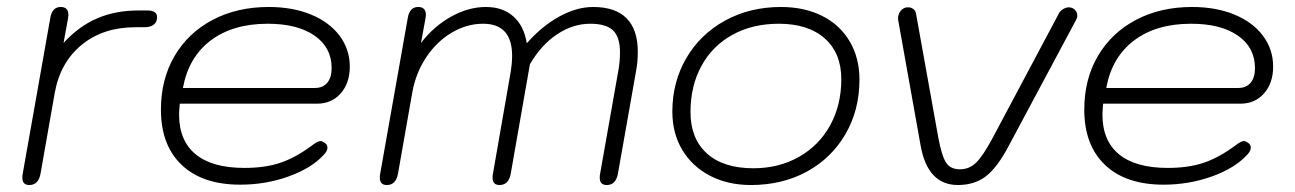

<svg xmlns="http://www.w3.org/2000/svg" viewBox="-20 -520 3709 550"><path d="M44 -11Q44 -18 45 -22L124 -468Q129 -500 154 -500Q176 -500 176 -477L175 -468L162 -397Q206 -445 258.5 -467.5Q311 -490 376 -490H402Q430 -490 430 -471Q430 -457 420.5 -449.5Q411 -442 394 -442H368Q276 -442 214.5 -392Q153 -342 137 -255L96 -22Q90 10 64 10Q44 10 44 -11Z M441 -206Q441 -293 480 -359.5Q519 -426 589 -463Q659 -500 750 -500Q818 -500 870.5 -478.5Q923 -457 952.5 -418Q982 -379 982 -329Q982 -282 956 -252.5Q930 -223 888 -223H495Q493 -201 493 -192Q493 -117 540.5 -78Q588 -39 680 -39Q739 -39 782.5 -53.5Q826 -68 872 -102Q890 -116 898 -116Q903 -116 910 -111Q918 -106 918 -97Q918 -87 907 -76Q872 -38 806.5 -14.5Q741 9 668 9Q560 9 500.5 -47.5Q441 -104 441 -206ZM882 -268Q905 -268 917.5 -283Q930 -298 930 -325Q930 -384 881 -418Q832 -452 747 -452Q647 -452 583.5 -404Q520 -356 504 -268Z M1068 -11Q1068 -18 1069 -22L1148 -468Q1153 -500 1178 -500Q1200 -500 1200 -477L1199 -468L1186 -397Q1223 -445 1272.5 -472.5Q1322 -500 1372 -500Q1420 -500 1450.5 -473Q1481 -446 1489 -396Q1532 -445 1582 -472.5Q1632 -500 1679 -500Q1743 -500 1775 -467.5Q1807 -435 1807 -372Q1807 -341 1802 -316L1750 -22Q1744 10 1718 10Q1698 10 1698 -11Q1698 -18 1699 -22L1751 -316Q1756 -342 1756 -370Q1756 -414 1736 -433Q1716 -452 1671 -452Q1621 -452 1575.5 -421.5Q1530 -391 1498 -336L1443 -22Q1437 10 1411 10Q1391 10 1391 -11Q1391 -18 1392 -22L1441 -303Q1447 -335 1447 -360Q1447 -452 1364 -452Q1317 -452 1274 -426.5Q1231 -401 1201 -356Q1171 -311 1161 -255L1120 -22Q1114 10 1088 10Q1068 10 1068 -11Z M1906 -200Q1906 -285 1946 -353.5Q1986 -422 2057 -461Q2128 -500 2217 -500Q2284 -500 2335 -474.5Q2386 -449 2414 -401.5Q2442 -354 2442 -292Q2442 -205 2402 -136Q2362 -67 2291.5 -28.5Q2221 10 2131 10Q2065 10 2014 -16.5Q1963 -43 1934.5 -90.5Q1906 -138 1906 -200ZM2390 -293Q2390 -368 2342.5 -410Q2295 -452 2211 -452Q2136 -452 2078.5 -420.5Q2021 -389 1989.5 -331.5Q1958 -274 1958 -199Q1958 -123 2005 -80.5Q2052 -38 2138 -38Q2211 -38 2268.5 -70.5Q2326 -103 2358 -161Q2390 -219 2390 -293Z M2617 -104 2553 -462Q2551 -473 2556.5 -483.5Q2562 -494 2573 -498Q2576 -499 2582 -499Q2590 -499 2596.5 -494Q2603 -489 2604 -481L2668 -125Q2678 -72 2690.5 -53.5Q2703 -35 2730 -35Q2756 -35 2775.5 -53.5Q2795 -72 2822 -122L3013 -481Q3017 -489 3025.5 -494Q3034 -499 3042 -499Q3052 -499 3059 -492Q3066 -485 3066 -475Q3066 -469 3062 -462L2869 -101Q2836 -39 2803.5 -14.5Q2771 10 2724 10Q2637 10 2617 -104Z M3086 -206Q3086 -293 3125 -359.5Q3164 -426 3234 -463Q3304 -500 3395 -500Q3463 -500 3515.5 -478.5Q3568 -457 3597.5 -418Q3627 -379 3627 -329Q3627 -282 3601 -252.5Q3575 -223 3533 -223H3140Q3138 -201 3138 -192Q3138 -117 3185.5 -78Q3233 -39 3325 -39Q3384 -39 3427.5 -53.5Q3471 -68 3517 -102Q3535 -116 3543 -116Q3548 -116 3555 -111Q3563 -106 3563 -97Q3563 -87 3552 -76Q3517 -38 3451.5 -14.5Q3386 9 3313 9Q3205 9 3145.5 -47.5Q3086 -104 3086 -206ZM3527 -268Q3550 -268 3562.5 -283Q3575 -298 3575 -325Q3575 -384 3526 -418Q3477 -452 3392 -452Q3292 -452 3228.5 -404Q3165 -356 3149 -268Z"/></svg>

Font: Kodchasan ExtraLight
Style: Italic
Weight: 275
Italic angle: -10°
Version: Version 1.000; ttfautohint (v1.6)